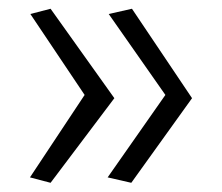

<svg xmlns="http://www.w3.org/2000/svg" viewBox="-20 -488 499 432"><path d="M93.8 -76.7 47.4 -88.9 170.4 -274.4 48.3 -456.5 93.8 -468.3 237.3 -267.1ZM275.4 -76.7 222.2 -88.9 352.1 -274.4 224.6 -456.5 276.9 -468.3 412.1 -267.1Z"/></svg>

Font: Oxygen Light
Style: Regular
Weight: 300
Designer: vernon adams
Foundry: Vernon Adams
Version: Version Release 0.2.3 webfont; ttfautohint (v0.93.3-1d66) -l